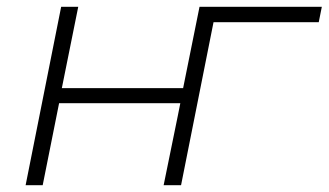

<svg xmlns="http://www.w3.org/2000/svg" viewBox="-20 -542 962 562"><path d="M55 0 159 -522H209L161 -284H516L564 -522H614L509 0H459L508 -240H153L105 0ZM460 0 564 -522H922L913 -477H605L510 0Z"/></svg>

Font: Montserrat Light
Style: Italic
Weight: 300
Italic angle: -11.3°
Designer: Julieta Ulanovsky
Foundry: Julieta Ulanovsky
Version: Version 9.000; ttfautohint (v1.8.4.7-5d5b)